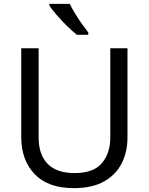

<svg xmlns="http://www.w3.org/2000/svg" viewBox="-20 -964 771 994"><path d="M640 -252Q640 -178 610 -118.5Q580 -59 518.5 -24.5Q457 10 362 10Q229 10 159.5 -62.5Q90 -135 90 -254V-714H180V-251Q180 -164 226.5 -116Q273 -68 367 -68Q464 -68 507.5 -119.5Q551 -171 551 -252V-714H640ZM341 -944Q352 -922 368.5 -894.5Q385 -867 403.5 -841Q422 -815 437 -796V-784H378Q355 -802 326 -830.5Q297 -859 272.5 -887.5Q248 -916 236 -934V-944Z"/></svg>

Font: Noto Sans Buhid
Style: Regular
Weight: 400
Designer: Monotype Design Team
Foundry: Monotype Imaging Inc.
Version: Version 2.001